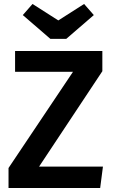

<svg xmlns="http://www.w3.org/2000/svg" viewBox="-20 -948 574 968"><path d="M274 -845 144 -928 95 -872 234 -752H314L453 -872L404 -928ZM56 -691V-586H348L23 -101V0H485L499 -108H177L496 -589V-691Z"/></svg>

Font: Fira Sans Medium
Style: Regular
Weight: 500
Designer: Carrois Corporate & Edenspiekermann AG
Foundry: Carrois Corporate GbR & Edenspiekermann AG
Version: Version 4.203